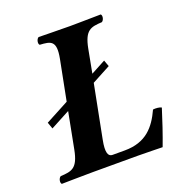

<svg xmlns="http://www.w3.org/2000/svg" viewBox="-120 -749 802 854"><g transform="rotate(-20 281.5 -322.5)"><path d="M393 -449 324 -412 345 -523C361 -606 389 -610 442 -613C453 -619 457 -641 449 -647C370 -646 341 -645 303 -645C265 -645 155 -647 155 -647C144 -641 140 -619 148 -613C200 -610 227 -606 211 -523L174 -334L63 -275L74 -244L166 -293L133 -122C117 -39 89 -35 36 -32C25 -26 21 -4 29 2C29 2 140 0 177 0H391C419 0 506 2 506 2C525 -48 547 -113 563 -165C555 -170 535 -172 523 -170C490 -98 444 -42 343 -42H285C265 -42 255 -61 267 -121L316 -372L404 -419Z"/></g></svg>

Font: Libertinus Serif
Style: Bold Italic
Weight: 700
Italic angle: -12°
Designer: Philipp H. Poll, Khaled Hosny
Foundry: Caleb Maclennan
Version: Version 7.050;RELEASE